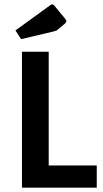

<svg xmlns="http://www.w3.org/2000/svg" viewBox="-20 -863 473 883"><path d="M81 0V-625H204V-102H425V0ZM77 -683 51 -723 211 -839Q216 -843 220 -843Q225 -843 230 -837L278 -779Q285 -771 285 -766Q285 -760 277 -753L248 -729Q243 -724 238.5 -722Q234 -720 225 -718Z"/></svg>

Font: Changa Medium
Style: Regular
Weight: 500
Designer: Eduardo Rodriguez Tunni
Foundry: Eduardo Rodriguez Tunni
Version: Version 3.003